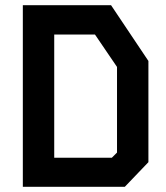

<svg xmlns="http://www.w3.org/2000/svg" viewBox="-20 -720 640 740"><path d="M68 -700H408L552 -485V-95L461 0H68ZM189 -587V-112H411L431 -132V-462L346 -587Z"/></svg>

Font: Kode Mono
Style: Bold
Weight: 700
Monospace: yes
Designer: Isa Ozler
Foundry: Kadena LLC
Version: Version 1.206;gftools[0.9.28]